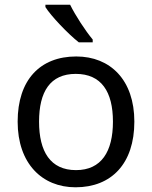

<svg xmlns="http://www.w3.org/2000/svg" viewBox="-20 -786 645 816"><path d="M278 -766H173V-756C196 -719 269 -642 315 -606H374V-618C343 -655 300 -721 278 -766ZM551 -269C551 -446 449 -546 304 -546C150 -546 55 -446 55 -269C55 -91 159 10 301 10C454 10 551 -91 551 -269ZM146 -269C146 -396 193 -472 302 -472C411 -472 460 -396 460 -269C460 -142 411 -63 303 -63C194 -63 146 -142 146 -269Z"/></svg>

Font: Noto Sans Kayah Li
Style: Regular
Weight: 400
Designer: Monotype Design Team, Sérgio Martins
Foundry: Monotype Imaging Inc.
Version: Version 2.002